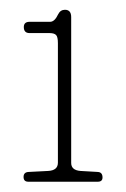

<svg xmlns="http://www.w3.org/2000/svg" viewBox="-20 -732 252 383"><path d="M39 -666Q27.5 -666 27.5 -678Q27.5 -688.5 39 -688.5H80Q89 -688.5 96 -703.5Q100.5 -712.5 109.5 -712.5Q122 -712.5 122 -698V-407Q122 -392.5 140.5 -391L175 -389Q184.5 -388.5 184.5 -378Q184.5 -369.5 175 -369.5H36.5Q27 -369.5 27 -379Q27 -388.5 37 -389L76 -391Q95.5 -392 95.5 -407.5V-646Q95.5 -658.5 91.8 -662.2Q88 -666 79 -666Z"/></svg>

Font: Fraunces 144pt S100 Thin
Style: Regular
Weight: 100
Version: Version 1.000; ttfautohint (v1.8.3)